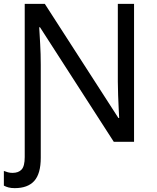

<svg xmlns="http://www.w3.org/2000/svg" viewBox="-31 -734 811 994"><path d="M45 240Q27 240 13.5 236.5Q0 233 -11 227V151Q-1 155 10 158Q21 161 34 161Q65 161 81 143.5Q97 126 97 79V-714H201L582 -123H586Q585 -139 583.5 -171Q582 -203 580.5 -241Q579 -279 579 -311V-714H663V0H558L176 -593H172Q174 -558 177 -506Q180 -454 180 -399V83Q180 165 146.5 202.5Q113 240 45 240Z"/></svg>

Font: Noto IKEA Simplified Chinese
Style: Regular
Weight: 400
Designer: Monotype Design Team
Foundry: Monotype Imaging Inc.
Version: Version 1.100